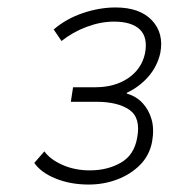

<svg xmlns="http://www.w3.org/2000/svg" viewBox="-20 -729 490 515"><path d="M218 -234Q169 -234 129.5 -250Q90 -266 72 -292L99 -323Q115 -301 148 -286.5Q181 -272 221 -272Q268 -272 304 -292.5Q340 -313 348 -360Q358 -413 327 -434.5Q296 -456 238 -456H170L176 -495H236Q288 -495 324 -519.5Q360 -544 369 -586Q377 -629 355 -650Q333 -671 286 -671Q250 -671 212.5 -657Q175 -643 145 -619L124 -650Q158 -679 202.5 -694Q247 -709 290 -709Q355 -709 387.5 -674.5Q420 -640 410 -587Q402 -551 378 -523.5Q354 -496 320 -480V-478Q345 -471 362 -453Q379 -435 386.5 -409Q394 -383 388 -349Q381 -312 355.5 -286.5Q330 -261 294 -247.5Q258 -234 218 -234Z"/></svg>

Font: Nunito Sans 7pt SemiCondensed ExtraLight
Style: Italic
Weight: 250
Width: 4
Italic angle: -9°
Designer: Vernon Adams
Foundry: Vernon Adams
Version: Version 3.101;gftools[0.9.27]